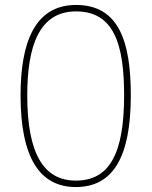

<svg xmlns="http://www.w3.org/2000/svg" viewBox="-20 -745 612 775"><path d="M508 -360C508 -577 460 -725 287 -725C119 -725 63 -571 63 -360C63 -106 142 10 286 10C437 10 508 -112 508 -360ZM90 -360C90 -557 137 -699 287 -699C441 -699 481 -564 481 -360C481 -127 423 -16 286 -16C156 -16 90 -125 90 -360Z"/></svg>

Font: Noto Sans Sinhala Thin
Style: Regular
Weight: 100
Designer: Jelle Bosma - Monotype Design Team
Foundry: Monotype Imaging Inc.
Version: Version 2.006